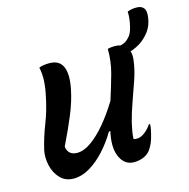

<svg xmlns="http://www.w3.org/2000/svg" viewBox="-103 -787 884 898"><g transform="rotate(-15 339.0 -338.5)"><path d="M124 -533Q143 -541 174 -541Q223 -541 239 -503Q255 -465 240 -394Q229 -340 204.5 -280.5Q180 -221 143 -145Q149 -102 193 -102Q225 -102 261 -127.5Q297 -153 334 -197Q371 -241 405 -297Q425 -359 441 -417Q457 -475 456 -535Q464 -537 472.5 -538Q481 -539 490 -539Q506 -539 518 -535Q531 -538 542 -544Q553 -551 564.5 -564.5Q576 -578 583 -607Q588 -627 590 -645Q592 -663 591 -679Q601 -683 611.5 -685Q622 -687 636 -687Q659 -687 670 -673Q681 -659 676 -627Q671 -590 651 -563Q631 -536 605 -519Q581 -504 556 -496Q562 -479 559 -455Q554 -411 538 -363.5Q522 -316 504.5 -268Q487 -220 475 -173Q470 -151 467 -133Q464 -115 463 -96Q467 -95 471.5 -94.5Q476 -94 480 -94Q498 -94 517.5 -109Q537 -124 550 -144H556Q555 -121 548 -96Q542 -71 535 -55.5Q528 -40 519 -27Q506 -9 484.5 0Q463 9 438 9Q395 9 373.5 -33.5Q352 -76 365 -146Q366 -153 368 -160H361Q334 -114 298.5 -75Q263 -36 224 -13Q185 10 147 10Q106 10 81 -16.5Q56 -43 47.5 -81Q39 -119 46 -154Q60 -214 82.5 -271Q105 -328 118 -392Q127 -432 129 -466Q131 -500 124 -533Z"/></g></svg>

Font: Recursive Mn Csl St Med
Style: Italic
Weight: 500
Italic angle: -15°
Monospace: yes
Version: Version 1.079;hotconv 1.0.112;makeotfexe 2.5.65598; ttfautoh